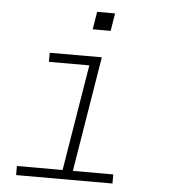

<svg xmlns="http://www.w3.org/2000/svg" viewBox="-51 -753 703 800"><g transform="rotate(5 300.0 -353.5)"><path d="M46 0V-38H237L310 -482H141V-520H359L280 -38H449V0ZM311 -633 323 -707H398L386 -633Z"/></g></svg>

Font: Iosevka SS04 XLt Ex
Style: Italic
Weight: 200
Width: 7
Italic angle: -9°
Monospace: yes
Designer: Belleve Invis
Foundry: Belleve Invis
Version: Version 19.0.0; ttfautohint (v1.8.4)